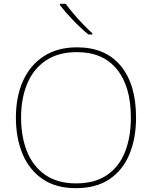

<svg xmlns="http://www.w3.org/2000/svg" viewBox="-20 -972 794 1002"><path d="M690 -358Q690 -250 655.5 -167Q621 -84 551.5 -37Q482 10 376 10Q272 10 202.5 -37.5Q133 -85 98 -168Q63 -251 63 -359Q63 -467 100 -549.5Q137 -632 208.5 -678.5Q280 -725 382 -725Q530 -725 610 -628.5Q690 -532 690 -358ZM90 -359Q90 -259 121 -181.5Q152 -104 216 -59.5Q280 -15 377 -15Q475 -15 538.5 -58.5Q602 -102 632.5 -179.5Q663 -257 663 -358Q663 -521 590 -610.5Q517 -700 382 -700Q284 -700 219 -656Q154 -612 122 -535Q90 -458 90 -359ZM323 -952Q338 -931 362 -902.5Q386 -874 413 -846Q440 -818 462 -798V-792H441Q401 -825 360 -868Q319 -911 293 -945V-952Z"/></svg>

Font: Noto Sans Bengali Thin
Style: Regular
Weight: 100
Designer: Jelle Bosma - Monotype Design Team
Foundry: Monotype Imaging Inc.
Version: Version 2.003; ttfautohint (v1.8.4.7-5d5b)